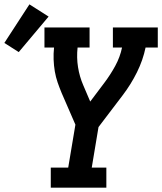

<svg xmlns="http://www.w3.org/2000/svg" viewBox="-108 -861 744 881"><path d="M125 0V-92H205L238 -289L175 -434Q165 -458 156.5 -482.5Q148 -507 143.5 -533.5Q139 -560 138 -587.5Q137 -615 140 -643H96V-735H303V-643H248Q243 -597 250 -553Q257 -509 274 -470L306 -395L370 -480Q398 -517 420.5 -558Q443 -599 452 -643H410V-735H616V-643H560Q548 -585 520.5 -529.5Q493 -474 455 -424L344 -278L313 -92H380V0ZM-22 -622 -88 -664 27 -841 115 -785Z"/></svg>

Font: Iosevka Curly Slab SmBdExObl
Style: Regular
Weight: 600
Width: 7
Italic angle: -9°
Monospace: yes
Designer: Belleve Invis
Foundry: Belleve Invis
Version: Version 11.1.0; ttfautohint (v1.8.3)